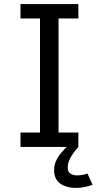

<svg xmlns="http://www.w3.org/2000/svg" viewBox="-20 -720 490 941"><path d="M364.1 -629.4H266.9V-70.6H364.1V0H80.4V-70.6H176.1V-629.4H80.4V-700H364.1ZM364.1 0Q355.5 9.3 343.2 25.2Q330.9 41.2 321.4 60.9Q311.9 80.6 311.9 101.6Q311.9 123.8 326.4 131.7Q340.8 139.6 358.9 139.6Q372.9 139.6 386.8 136.6Q400.6 133.5 408.6 130.3L433.9 186Q414.6 192.4 393.7 196.8Q372.8 201.1 353.1 201.1Q324.1 201.1 299.5 192.4Q274.9 183.6 260 164.6Q245.1 145.6 245.1 114.3Q245.1 87.9 256.1 65.7Q267.1 43.5 281.9 26.5Q296.6 9.5 307.5 0Z"/></svg>

Font: League Mono Thin Condensed
Style: Regular
Weight: 100
Width: 1
Designer: Tyler Finck
Foundry: The League of Moveable Type / Tyler Finck
Version: Version 2.300;RELEASE